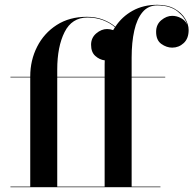

<svg xmlns="http://www.w3.org/2000/svg" viewBox="-20 -780 806 800"><path d="M23.5 -2.5H106V-457.5H23.5V-460H106V-461.5Q106 -529 134.8 -585.5Q163.5 -642 216.5 -676Q269.5 -710 342 -710Q379.5 -710 409.8 -698.2Q440 -686.5 460.5 -668.5Q488 -710.5 532.5 -735.2Q577 -760 635.5 -760Q678.5 -760 707.5 -743.5Q736.5 -727 751.2 -702.8Q766 -678.5 766 -655Q766 -619.5 745.5 -600.5Q725 -581.5 697.5 -581.5Q674 -581.5 652.2 -597Q630.5 -612.5 630.5 -647.5Q630.5 -678 652.2 -696Q674 -714 697.5 -714Q716.5 -714 734.2 -704.5Q752 -695 760 -677.5Q751 -707.5 719.8 -732.5Q688.5 -757.5 635.5 -757.5Q597.5 -757.5 574 -729.5Q550.5 -701.5 539.5 -652.5Q528.5 -603.5 528.5 -540V-460H668.5V-457.5H528.5V-2.5H648.5V0H23.5ZM218.5 -490V-460H416V-511.5Q416 -520 416.5 -528.5Q395 -531 377.2 -546.8Q359.5 -562.5 359.5 -593.5Q359.5 -622.5 381 -640.8Q402.5 -659 426 -659Q439 -659 451.5 -654.5Q455 -660.5 459 -666.5Q439 -684.5 409.2 -695.8Q379.5 -707 344.5 -707Q279.5 -707 249 -646.2Q218.5 -585.5 218.5 -490ZM218.5 -2.5H416V-457.5H218.5Z"/></svg>

Font: Bodoni* 72pt Medium
Style: Regular
Weight: 500
Version: Version 2.3